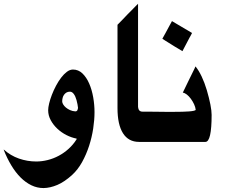

<svg xmlns="http://www.w3.org/2000/svg" viewBox="-65 -771 1188 995"><path d="M339.4 -211.4Q338.9 -218.8 336.7 -230Q334.5 -241.2 331.5 -252.4Q326.2 -272 317.4 -283.9Q308.6 -295.9 297.4 -295.9Q286.6 -295.9 279.1 -291.3Q271.5 -286.6 266.6 -279.5Q261.7 -272.5 259.5 -263.4Q257.3 -254.4 257.3 -245.6Q257.3 -238.3 262.5 -229.7Q267.6 -221.2 276.6 -213.6Q285.6 -206.1 298.1 -200.4Q310.5 -194.8 325.2 -193.8Q333.5 -193.8 336.4 -200.7V-200.2ZM424.8 -189.9Q424.8 -150.4 418 -105Q411.1 -59.6 396.7 -15.1Q382.3 29.3 360.6 68.6Q338.9 107.9 309.1 135.3Q269.5 171.4 232.2 187.3Q194.8 203.1 160.6 203.6Q127.4 203.6 97.7 189.2Q67.9 174.8 41.7 148.7Q15.6 122.6 -6.3 86.2Q-28.3 49.8 -45.4 6.3V3.9Q-10.3 35.6 33.4 50.8Q77.1 65.9 122.6 65.9Q152.3 65.9 182.4 58.3Q212.4 50.8 239.7 36.1Q267.1 21.5 290.8 0Q314.5 -21.5 332 -49.3V-52.7Q305.7 -57.6 279.3 -71Q252.9 -84.5 231.9 -104.2Q210.9 -124 197.8 -148.4Q184.6 -172.9 184.6 -199.7Q184.6 -213.9 189.7 -235.1Q194.8 -256.3 203.9 -279.8Q212.9 -303.2 225.3 -326.7Q237.8 -350.1 252 -368.7Q266.1 -387.2 281.7 -398.9Q297.4 -410.6 313 -410.6Q341.3 -410.6 362.3 -390.4Q383.3 -370.1 397.2 -338.1Q411.1 -306.2 418 -266.8Q424.8 -227.5 424.8 -189.9Z M715.3 -35.6H655.8Q600.6 -35.6 572.3 -80.6Q543.9 -125.5 543.9 -210.9V-642.6Q557.1 -656.2 570.6 -669.9Q584 -683.6 597.2 -697.8Q606.4 -707 615.7 -716.3Q625 -725.6 633.8 -734.9Q637.7 -738.8 642.1 -743.2Q646.5 -747.6 650.4 -751.5V-216.8Q651.4 -205.1 657 -198.7Q662.6 -192.4 673.8 -192.4H715.3Z M930.2 -600.1Q927.7 -595.2 924.6 -589.1Q921.4 -583 918.9 -578.6V-579.1Q909.2 -560.5 899.7 -542.5Q890.1 -524.4 880.4 -505.9Q860.4 -517.6 842 -528.8Q823.7 -540 805.2 -551.8Q798.3 -556.2 790.8 -560.8Q783.2 -565.4 776.4 -570.3Q785.2 -585.9 793.7 -601.6Q802.2 -617.2 810.5 -632.8Q814 -639.2 818.4 -647.2Q822.8 -655.3 826.2 -661.6ZM1031.7 -175.8Q1031.7 -35.6 999.5 -35.6H689V-192.4H716.8Q721.7 -192.4 726.6 -192.1Q731.4 -191.9 735.8 -191.9H749Q770 -191.4 792.2 -191.4Q814.5 -191.4 836.9 -191.4Q859.4 -191.4 879.6 -191.9Q899.9 -192.4 915 -193.6Q930.2 -194.8 939.5 -197Q948.7 -199.2 949.2 -202.1Q947.8 -215.8 940.7 -231Q933.6 -246.1 924.1 -259Q914.6 -272 903.6 -280.8Q892.6 -289.6 882.3 -291Q897.9 -322.8 912.1 -352.5Q926.3 -382.3 941.9 -413.1L944.8 -419.4Q945.8 -421.4 946.5 -423.6Q947.3 -425.8 948.2 -426.8Q965.3 -405.8 980.2 -374.3Q995.1 -342.8 1006.8 -303.7Q1019 -261.7 1025.4 -229Q1031.7 -196.3 1031.7 -175.8Z"/></svg>

Font: XB Khoramshahr
Style: Bold
Weight: 700
Designer: Behnam
Foundry: Irmug
Version: Version 8.005 2009